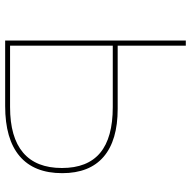

<svg xmlns="http://www.w3.org/2000/svg" viewBox="-18 -722 740 744"><g transform="rotate(90 352.0 -350.0)"><path d="M137 0V-700H157V-436H402Q524 -436 587.5 -381.5Q651 -327 651 -221Q651 -112 585 -56Q519 0 391 0ZM157 -19H395Q512 -19 571.5 -69.5Q631 -120 631 -220Q631 -319 572.5 -368Q514 -417 395 -417H157Z"/></g></svg>

Font: Montserrat Thin
Style: Regular
Weight: 100
Designer: Julieta Ulanovsky
Foundry: Julieta Ulanovsky
Version: Version 9.000